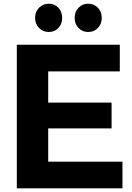

<svg xmlns="http://www.w3.org/2000/svg" viewBox="-20 -1020 714 1040"><path d="M170 -923.3Q170 -956.7 191.7 -978.3Q213.3 -1000 244.4 -1000Q275.6 -1000 296.1 -978.3Q316.7 -956.7 316.7 -923.3Q316.7 -890 296.1 -868.3Q275.6 -846.7 244.4 -846.7Q213.3 -846.7 191.7 -868.3Q170 -890 170 -923.3ZM384.4 -923.3Q384.4 -956.7 405.6 -978.3Q426.7 -1000 457.8 -1000Q488.9 -1000 510 -978.3Q531.1 -956.7 531.1 -923.3Q531.1 -890 510 -868.3Q488.9 -846.7 457.8 -846.7Q426.7 -846.7 405.6 -868.3Q384.4 -890 384.4 -923.3ZM643.3 0H71.1V-777.8H628.9V-633.3H241.1V-464.4H584.4V-324.4H241.1V-144.4H643.3Z"/></svg>

Font: Paperlogy 8 ExtraBold
Style: Regular
Weight: 800
Designer: redesigned by Lee Juim, glyphs from Gmarket Sans & Montserrat
Foundry: PT&
Version: Version 1.001